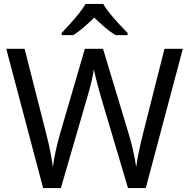

<svg xmlns="http://www.w3.org/2000/svg" viewBox="-20 -964 970 984"><path d="M917 -714 727 0H636L497 -468Q489 -497 481 -526Q473 -555 468 -577.5Q463 -600 461 -609Q460 -596 450.5 -553.5Q441 -511 427 -465L292 0H201L12 -714H106L217 -278Q229 -232 237.5 -189Q246 -146 251 -108Q256 -147 266 -193Q276 -239 289 -283L415 -714H508L639 -280Q653 -234 663 -188.5Q673 -143 678 -108Q683 -145 692 -188.5Q701 -232 713 -279L823 -714ZM509 -944Q521 -922 543.5 -894.5Q566 -867 590.5 -840.5Q615 -814 634 -795V-784H572Q546 -800 518 -823.5Q490 -847 463 -874Q436 -847 409 -824Q382 -801 356 -784H296V-795Q315 -815 338.5 -841Q362 -867 384 -894.5Q406 -922 419 -944Z"/></svg>

Font: Noto Sans Buhid
Style: Regular
Weight: 400
Designer: Monotype Design Team
Foundry: Monotype Imaging Inc.
Version: Version 2.001